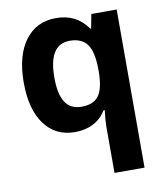

<svg xmlns="http://www.w3.org/2000/svg" viewBox="-87 -628 808 940"><g transform="rotate(-10 316.5 -158.0)"><path d="M304.2 -106.9Q360.8 -106.9 387.2 -139.4Q413.6 -171.9 416 -252.9V-271Q416 -358.9 388.9 -397Q361.8 -435.1 301.8 -435.1Q196.8 -435.1 196.8 -270Q196.8 -188 222.9 -147.5Q249 -106.9 304.2 -106.9ZM251 9.8Q154.3 9.8 99.6 -64.7Q44.9 -139.2 44.9 -272Q44.9 -405.8 100.8 -481Q156.7 -556.2 253.9 -556.2Q305.7 -556.2 344.2 -536.6Q382.8 -517.1 412.1 -476.1H416L429.2 -545.9H555.2V240.2H405.8V11.2Q405.8 -18.6 412.1 -70.8H405.8Q381.8 -31.2 342.3 -10.7Q302.7 9.8 251 9.8Z"/></g></svg>

Font: Sahel FD
Style: Bold-FD
Weight: 700
Foundry: Saber Rastikerdar (saber.rastikerdar@gmail.com)
Version: Version 3.3.0